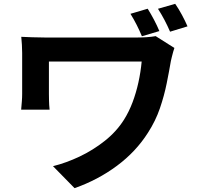

<svg xmlns="http://www.w3.org/2000/svg" viewBox="-20 -887 1040 993"><path d="M743.8 -841.9Q760.8 -814.8 776.8 -784.3Q792.9 -753.7 804.2 -726.3L713.9 -699.5Q701.5 -729.5 687 -758.1Q672.5 -786.7 654.7 -815.6ZM886.1 -867.2Q903.9 -841.6 920.8 -810.2Q937.7 -778.8 949.8 -750.7L859.6 -723.1Q846.1 -754.4 830.6 -783.9Q815 -813.4 797 -841.6ZM881.9 -638.9Q879.4 -631.4 875.4 -618.1Q871.5 -604.8 868.5 -591.6Q865.6 -578.4 863.8 -571.5Q854.8 -518.8 842.1 -455.8Q829.5 -392.8 807 -326.9Q784.4 -261 745 -200.2Q682.9 -102.3 584.4 -29.2Q485.9 43.9 365.6 86.1L254.1 -27.6Q321.6 -44.3 391.1 -77.1Q460.6 -110 521.6 -158.2Q582.6 -206.4 621.5 -268.3Q647.2 -309.2 665.7 -358.3Q684.1 -407.3 695.9 -461Q707.7 -514.8 712.7 -568.6Q699.3 -568.6 670.6 -568.6Q641.8 -568.6 602.8 -568.6Q563.8 -568.6 519.8 -568.6Q475.8 -568.6 431.8 -568.6Q387.7 -568.6 348.3 -568.6Q308.8 -568.6 278.4 -568.6Q248 -568.6 233 -568.6Q233 -559.1 233 -543.2Q233 -527.4 233 -508Q233 -488.6 233 -468.9Q233 -449.2 233 -431.7Q233 -414.2 233 -401.7Q233 -390.9 233.5 -367Q234 -343.2 236.5 -319.8H89.4Q91.4 -343.2 93 -362.6Q94.6 -382 94.6 -401.7Q94.6 -416.9 94.6 -444.7Q94.6 -472.4 94.6 -504.9Q94.6 -537.4 94.6 -566.6Q94.6 -595.9 94.6 -613Q94.6 -633.3 93.3 -654.9Q92 -676.5 90 -696.6Q114 -695.6 145.8 -694.3Q177.5 -693 212.2 -693Q220.5 -693 247.1 -693Q273.7 -693 311.9 -693Q350.1 -693 395 -693Q439.9 -693 485.1 -693Q530.4 -693 571.7 -693Q613.1 -693 644 -693Q675 -693 690.2 -693Q715.9 -693 740.5 -694.8Q765.1 -696.6 785.2 -700.1Z"/></svg>

Font: Shanggu Sans SC VF
Style: Regular
Weight: 250
Designer: GuiWonder
Version: Version 1.021